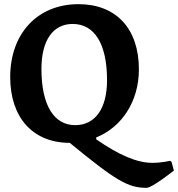

<svg xmlns="http://www.w3.org/2000/svg" viewBox="-20 -674 855 922"><path d="M684 228C711 228 815 145 815 145L804 104L797 98C797 98 758 108 712 108C639 108 553 72 442 -5V-14C564 -63 647 -186 647 -341C647 -536 538 -654 357 -654C160 -654 29 -513 29 -304C29 -109 138 12 315 12C538 195 595 228 684 228ZM341 -73C240 -73 179 -167 179 -343C179 -481 235 -559 329 -559C433 -559 494 -465 494 -289C494 -151 436 -73 341 -73Z"/></svg>

Font: Alegreya SC
Style: Bold
Weight: 700
Designer: Juan Pablo del Peral
Foundry: Huerta Tipografica
Version: Version 2.007;PS 002.007;hotconv 1.0.88;makeotf.lib2.5.64775